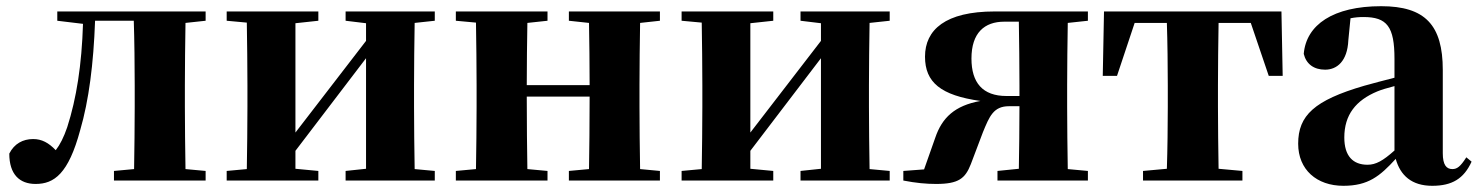

<svg xmlns="http://www.w3.org/2000/svg" viewBox="-20 -583 4772 620"><path d="M644 -516V-546H165V-516L248 -506C244 -374 227 -265 197 -172C186 -140 174 -116 160 -98C137 -122 115 -134 87 -134C54 -134 26 -119 10 -87C10 -20 43 11 95 11C155 11 201 -22 239 -163C267 -259 282 -377 287 -516H412C414 -458 415 -366 415 -308V-238C415 -182 414 -95 413 -37L348 -31V0H644V-31L579 -37C578 -95 577 -182 577 -238V-308C577 -364 578 -451 579 -509Z M1384 -516V-546H1096V-516L1162 -508V-451L934 -155V-508L1008 -516V-546H712V-516L777 -510C778 -451 779 -364 779 -308V-238C779 -182 778 -95 777 -37L712 -31V0H1008V-31L934 -38V-96L1162 -395V-38L1096 -31V0H1384V-31L1319 -37C1318 -95 1317 -182 1317 -238V-308C1317 -364 1318 -451 1319 -509Z M2111 -516V-546H1817V-516L1882 -509C1883 -454 1884 -371 1884 -308H1681C1681 -371 1682 -454 1683 -509L1748 -516V-546H1452V-516L1517 -510C1518 -451 1519 -364 1519 -308V-238C1519 -182 1518 -95 1517 -37L1452 -31V0H1748V-31L1683 -37C1682 -95 1681 -186 1681 -271H1884C1884 -186 1883 -95 1882 -37L1817 -31V0H2111V-31L2047 -37C2046 -95 2045 -182 2045 -238V-308C2045 -364 2046 -451 2047 -509Z M2853 -516V-546H2565V-516L2631 -508V-451L2403 -155V-508L2477 -516V-546H2181V-516L2246 -510C2247 -451 2248 -364 2248 -308V-238C2248 -182 2247 -95 2246 -37L2181 -31V0H2477V-31L2403 -38V-96L2631 -395V-38L2565 -31V0H2853V-31L2788 -37C2787 -95 2786 -182 2786 -238V-308C2786 -364 2787 -451 2788 -509Z M3230 -273C3153 -273 3117 -316 3117 -394C3117 -477 3159 -513 3223 -513H3270C3271 -455 3272 -365 3272 -308V-273ZM3493 -516V-546H3192C3033 -546 2967 -487 2967 -400C2967 -317 3018 -275 3146 -257C3063 -242 3022 -203 3000 -138L2964 -36L2897 -31V0C2938 8 2971 11 3003 11C3076 11 3097 -7 3115 -53L3154 -156C3175 -207 3188 -240 3238 -240H3272C3272 -174 3271 -93 3270 -38L3201 -31V0H3493V-31L3428 -37C3427 -95 3426 -182 3426 -238V-308C3426 -364 3427 -451 3428 -509Z M4019 -509 4077 -338H4122L4118 -546H3545L3541 -338H3587L3644 -509H3748C3750 -451 3751 -364 3751 -308V-238C3751 -182 3750 -96 3748 -38L3671 -31V0H3992V-31L3915 -38C3914 -96 3913 -182 3913 -238V-308C3913 -364 3914 -451 3915 -509Z M4483 -97C4446 -64 4423 -51 4396 -51C4349 -51 4321 -79 4321 -139C4321 -212 4358 -259 4428 -288C4440 -293 4460 -299 4483 -305ZM4269 -504 4285 -510ZM4715 -75C4696 -45 4685 -37 4670 -37C4651 -37 4639 -50 4639 -88V-357C4639 -502 4582 -563 4440 -563C4285 -563 4198 -503 4190 -409C4198 -376 4223 -358 4259 -358C4297 -358 4331 -385 4334 -453L4341 -524C4356 -527 4369 -528 4383 -528C4459 -528 4483 -497 4483 -393V-332C4448 -323 4413 -314 4385 -306C4224 -259 4172 -210 4172 -119C4172 -35 4232 17 4318 17C4398 17 4436 -14 4487 -70C4502 -16 4539 17 4605 17C4669 17 4707 -6 4732 -61Z"/></svg>

Font: Noto Serif TC Black
Style: Regular
Weight: 900
Version: Version 1.001;PS 1.001;hotconv 16.6.54;makeotf.lib2.5.65590